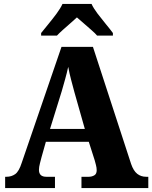

<svg xmlns="http://www.w3.org/2000/svg" viewBox="-20 -951 770 971"><path d="M6 0V-57H13Q38 -57 57 -70.5Q76 -84 90 -128L291 -714H450L643 -122Q655 -87 674 -72Q693 -57 719 -57H730V0H392V-57H429Q444 -57 456.5 -64Q469 -71 469 -90Q469 -103 465 -117.5Q461 -132 459 -140L429 -234H212L190 -156Q187 -144 182 -125Q177 -106 177 -92Q177 -57 214 -57H258V0ZM233 -299H409L356 -486Q348 -516 339.5 -548Q331 -580 325 -613Q318 -581 309 -549Q300 -517 292 -489ZM188 -784Q203 -803 224.5 -829Q246 -855 266 -882Q286 -909 296 -931H443Q453 -909 473.5 -882Q494 -855 515.5 -829Q537 -803 551 -784V-771H471Q462 -782 443 -798.5Q424 -815 403.5 -833Q383 -851 369 -863Q355 -850 335.5 -833Q316 -816 297.5 -799.5Q279 -783 268 -771H188Z"/></svg>

Font: Noto Serif Armenian SemiCondensed ExtraBold
Style: Regular
Weight: 800
Width: 4
Designer: Monotype Design Team
Foundry: Monotype Imaging Inc.
Version: Version 2.008; ttfautohint (v1.8.4.7-5d5b)